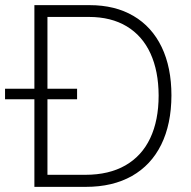

<svg xmlns="http://www.w3.org/2000/svg" viewBox="-44 -727 742 747"><path d="M89.8 0V-340.8H-24.4V-381.8H89.8V-707H304.7Q403.8 -707 475.3 -665Q546.9 -623 585 -543.9Q623 -464.8 623 -355.5Q622.6 -244.1 583.3 -164.3Q543.9 -84.5 469.2 -42.2Q394.5 0 290 0ZM288.1 -46.9Q379.9 -46.9 443.8 -83.5Q507.8 -120.1 540.5 -189.5Q573.2 -258.8 573.2 -355.5Q572.8 -450.7 541.3 -519.3Q509.8 -587.9 449 -624.5Q388.2 -661.1 301.8 -661.1H140.6V-381.8H255.9V-340.8H140.6V-46.9Z"/></svg>

Font: Pretendard JP ExtraLight
Style: Regular
Weight: 200
Designer: Base glyphs from Inter by Rasmus Andersson; Hangeul glyphs from Noto Sans CJK(Source Han Sans) by Jang Soo-young and Kan
Foundry: Kil Hyung-jin
Version: Version 1.309